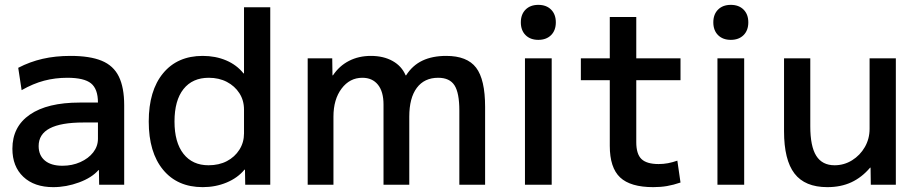

<svg xmlns="http://www.w3.org/2000/svg" viewBox="-20 -760 3783 790"><path d="M199 10Q121 10 76 -32.5Q31 -75 31 -148Q31 -239 103 -288.5Q175 -338 308 -338H383Q383 -394 354.5 -417Q326 -440 257 -440Q207 -440 161.5 -428Q116 -416 69 -389L55 -481Q103 -506 155.5 -518Q208 -530 270 -530Q350 -530 398.5 -510Q447 -490 469 -445Q491 -400 491 -327V0H388L387 -60H385Q358 -29 305.5 -9.5Q253 10 199 10ZM237 -78Q277 -78 310.5 -93Q344 -108 363.5 -133Q383 -158 383 -189V-256H323Q231 -256 185 -232Q139 -208 139 -159Q139 -121 164.5 -99.5Q190 -78 237 -78Z M814 10Q710 10 651 -61.5Q592 -133 592 -260Q592 -387 651 -458.5Q710 -530 814 -530Q867 -530 910.5 -511.5Q954 -493 982 -458H984V-730H1092V0H989L988 -62H986Q958 -28 912.5 -9Q867 10 814 10ZM838 -80Q881 -80 913.5 -97Q946 -114 965 -144Q984 -174 984 -211V-309Q984 -347 965 -376.5Q946 -406 913.5 -423Q881 -440 839 -440Q772 -440 735 -393.5Q698 -347 698 -260Q698 -174 735 -127Q772 -80 838 -80Z M1246 0V-520H1347L1348 -450H1350Q1376 -489 1416 -509.5Q1456 -530 1506 -530Q1558 -530 1595.5 -509Q1633 -488 1649 -450H1651Q1677 -491 1718 -510.5Q1759 -530 1816 -530Q1902 -530 1939 -481.5Q1976 -433 1976 -320V0H1870V-305Q1870 -378 1850 -409Q1830 -440 1783 -440Q1726 -440 1695 -398.5Q1664 -357 1664 -280V0H1558V-330Q1558 -383 1535 -411.5Q1512 -440 1471 -440Q1419 -440 1385.5 -395.5Q1352 -351 1352 -280V0Z M2140 0V-520H2250V0ZM2195 -596Q2162 -596 2142.5 -615.5Q2123 -635 2123 -668Q2123 -701 2142.5 -720.5Q2162 -740 2195 -740Q2228 -740 2247.5 -720.5Q2267 -701 2267 -668Q2267 -635 2247.5 -615.5Q2228 -596 2195 -596Z M2668 10Q2574 10 2531.5 -30Q2489 -70 2489 -160V-430H2370V-520H2489V-690H2598V-520H2780V-430H2598V-175Q2598 -126 2619.5 -105.5Q2641 -85 2690 -85Q2710 -85 2728.5 -88.5Q2747 -92 2767 -99L2780 -9Q2751 1 2724.5 5.5Q2698 10 2668 10Z M2932 0V-520H3042V0ZM2987 -596Q2954 -596 2934.5 -615.5Q2915 -635 2915 -668Q2915 -701 2934.5 -720.5Q2954 -740 2987 -740Q3020 -740 3039.5 -720.5Q3059 -701 3059 -668Q3059 -635 3039.5 -615.5Q3020 -596 2987 -596Z M3384 10Q3292 10 3249 -46Q3206 -102 3206 -220V-520H3314V-240Q3314 -158 3338.5 -119Q3363 -80 3414 -80Q3453 -80 3486 -100.5Q3519 -121 3538.5 -155Q3558 -189 3558 -230V-520H3666V0H3563L3562 -70H3560Q3526 -30 3483 -10Q3440 10 3384 10Z"/></svg>

Font: M PLUS 2 Medium
Style: Regular
Weight: 500
Designer: Coji Morishita
Foundry: UNDERFOREST DESIGN
Version: Version 1.001